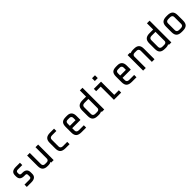

<svg xmlns="http://www.w3.org/2000/svg" viewBox="515 -2535 4370 4370"><g transform="rotate(-45 2700.0 -350.0)"><path d="M272 0H123V-75H282Q309 -75 323 -86.5Q337 -98 337 -120V-173Q337 -218 294 -218H257Q187 -218 152.5 -248.5Q118 -279 118 -345V-374Q118 -441 156 -470.5Q194 -500 268 -500H402V-425H258Q233 -425 218 -413.5Q203 -402 203 -380V-344Q203 -321 216.5 -310Q230 -299 251 -299H285Q352 -299 387 -266.5Q422 -234 422 -170V-125Q422 -62 383.5 -31Q345 0 272 0Z M827 0H793Q712 0 672.5 -38Q633 -76 633 -160V-500H718V-140Q718 -110 735.5 -92.5Q753 -75 783 -75H837Q869 -75 884.5 -91Q900 -107 902 -127V-500H987V0H907V-23Q874 0 827 0Z M1200 -160V-340Q1200 -424 1241.5 -462Q1283 -500 1370 -500H1499V-425H1360Q1323 -425 1304 -408Q1285 -391 1285 -360V-140Q1285 -109 1304 -92Q1323 -75 1360 -75H1499V0H1370Q1282 0 1241 -37.5Q1200 -75 1200 -160Z M1714 -160V-340Q1714 -426 1751 -463Q1788 -500 1874 -500H1921Q1992 -500 2028.5 -460.5Q2065 -421 2065 -345V-215H1799V-140Q1799 -109 1818 -92Q1837 -75 1874 -75H2033V0H1884Q1796 0 1755 -37.5Q1714 -75 1714 -160ZM1982 -365Q1982 -391 1965 -408Q1948 -425 1922 -425H1864Q1828 -425 1813.5 -408.5Q1799 -392 1799 -360V-290H1982Z M2455 0H2414Q2326 0 2285 -37.5Q2244 -75 2244 -160V-340Q2244 -424 2285.5 -462Q2327 -500 2414 -500H2530V-700H2615V0H2535V-23Q2502 0 2455 0ZM2530 -130V-425H2404Q2367 -425 2348 -408Q2329 -391 2329 -360V-140Q2329 -109 2348 -92Q2367 -75 2404 -75H2465Q2498 -75 2514 -92.5Q2530 -110 2530 -130Z M3017 -700V-610H2922V-700ZM2780 -425V-500H3012V-75H3160V0H2927V-425Z M3334 -160V-340Q3334 -426 3371 -463Q3408 -500 3494 -500H3541Q3612 -500 3648.5 -460.5Q3685 -421 3685 -345V-215H3419V-140Q3419 -109 3438 -92Q3457 -75 3494 -75H3653V0H3504Q3416 0 3375 -37.5Q3334 -75 3334 -160ZM3602 -365Q3602 -391 3585 -408Q3568 -425 3542 -425H3484Q3448 -425 3433.5 -408.5Q3419 -392 3419 -360V-290H3602Z M3947 -500V-476Q3978 -500 4027 -500H4073Q4154 -500 4193.5 -462Q4233 -424 4233 -340V0H4148V-360Q4148 -390 4130.5 -407.5Q4113 -425 4083 -425H4017Q3984 -425 3968 -407.5Q3952 -390 3952 -370V0H3867V-500Z M4615 0H4574Q4486 0 4445 -37.5Q4404 -75 4404 -160V-340Q4404 -424 4445.5 -462Q4487 -500 4574 -500H4690V-700H4775V0H4695V-23Q4662 0 4615 0ZM4690 -130V-425H4564Q4527 -425 4508 -408Q4489 -391 4489 -360V-140Q4489 -109 4508 -92Q4527 -75 4564 -75H4625Q4658 -75 4674 -92.5Q4690 -110 4690 -130Z M5146 0H5113Q5026 0 4984.5 -38Q4943 -76 4943 -160V-340Q4943 -424 4984.5 -462Q5026 -500 5113 -500H5146Q5233 -500 5274.5 -462Q5316 -424 5316 -340V-160Q5316 -76 5274.5 -38Q5233 0 5146 0ZM5156 -425H5103Q5066 -425 5047 -408Q5028 -391 5028 -360V-140Q5028 -109 5047 -92Q5066 -75 5103 -75H5156Q5193 -75 5212 -92Q5231 -109 5231 -140V-360Q5231 -391 5212 -408Q5193 -425 5156 -425Z"/></g></svg>

Font: Share Tech Mono
Style: Regular
Weight: 400
Designer: Ralph Oliver du Carrois
Foundry: Ralph Oliver du Carrois
Version: Version 1.003